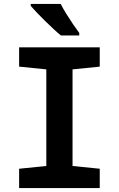

<svg xmlns="http://www.w3.org/2000/svg" viewBox="-20 -954 603 974"><path d="M77 0V-98L215 -112V-602L77 -616V-714H486V-616L348 -602V-112L486 -98V0ZM289 -774Q274 -786 252.5 -806Q231 -826 208.5 -848Q186 -870 166.5 -890.5Q147 -911 136 -924V-934H288Q299 -912 316 -884.5Q333 -857 351 -830.5Q369 -804 382 -787V-774Z"/></svg>

Font: Noto Sans Mono SemiCondensed
Style: Bold
Weight: 700
Width: 4
Designer: Monotype Design Team
Foundry: Monotype Imaging Inc.
Version: Version 2.014